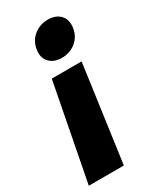

<svg xmlns="http://www.w3.org/2000/svg" viewBox="-189 -613 714 860"><g transform="rotate(-30 168.0 -183.0)"><path d="M2.4 185.5 98.6 -313H252.9L183.6 185.5ZM185.1 -370.6Q143.6 -370.6 121.1 -395.5Q98.6 -420.4 105.5 -460.4Q111.8 -501 142.6 -525.9Q173.3 -550.8 214.8 -550.8Q256.8 -550.8 279.1 -525.9Q301.3 -501 294.4 -460.4Q288.1 -420.4 257.6 -395.5Q227.1 -370.6 185.1 -370.6Z"/></g></svg>

Font: Inter 18pt ExtraBold
Style: Italic
Weight: 800
Italic angle: -9.3988°
Designer: Rasmus Andersson
Foundry: rsms
Version: Version 4.001;git-66647c0bb